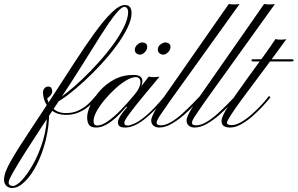

<svg xmlns="http://www.w3.org/2000/svg" viewBox="-262 -635 1482 956"><path d="M-201 301Q-220 301 -231 289.5Q-242 278 -242 259Q-242 226 -208 166.5Q-174 107 -118.5 24Q-63 -59 2 -159Q56 -242 108 -322.5Q160 -403 207 -468Q254 -533 293 -571.5Q332 -610 360 -610Q393 -610 393 -570Q393 -538 372.5 -496Q352 -454 318 -407.5Q284 -361 242 -315.5Q200 -270 156.5 -230Q113 -190 74.5 -161Q36 -132 8 -119Q1 -116 0.5 -122.5Q0 -129 7 -132Q33 -144 69.5 -172.5Q106 -201 147.5 -240.5Q189 -280 229.5 -325Q270 -370 303 -415.5Q336 -461 356 -502.5Q376 -544 376 -575Q376 -586 371 -593.5Q366 -601 358 -601Q342 -601 312.5 -564Q283 -527 242 -462.5Q201 -398 149.5 -315Q98 -232 37 -141Q-8 -74 -53 -5.5Q-98 63 -135.5 122Q-173 181 -196 221.5Q-219 262 -219 273Q-219 283 -212.5 287Q-206 291 -198 291Q-180 291 -152 261Q-124 231 -95.5 179.5Q-67 128 -47.5 63Q-28 -2 -28 -72Q-28 -83 -22.5 -86Q-17 -89 -17 -81Q-17 -7 -34 61.5Q-51 130 -78.5 184Q-106 238 -138.5 269.5Q-171 301 -201 301ZM68 -63Q33 -63 10.5 -75.5Q-12 -88 -25 -106Q-38 -124 -43 -142.5Q-48 -161 -48 -174Q-48 -187 -40.5 -195.5Q-33 -204 -23 -204Q-10 -204 -6 -196Q-2 -188 -2 -182Q-2 -168 -13.5 -157Q-25 -146 -27 -144Q-27 -144 -23.5 -133Q-20 -122 -10 -108Q0 -94 18.5 -83Q37 -72 68 -72Q100 -72 125.5 -83.5Q151 -95 169.5 -110.5Q188 -126 199.5 -140Q211 -154 215 -158L224 -152Q221 -148 209 -134Q197 -120 177 -103.5Q157 -87 129.5 -75Q102 -63 68 -63Z M432 -184Q428 -176 420.5 -170Q413 -164 409.5 -162.5Q406 -161 411 -168Q429 -190 434.5 -209Q440 -228 434.5 -239.5Q429 -251 414 -251Q394 -251 367 -235Q340 -219 311.5 -193Q283 -167 258.5 -137.5Q234 -108 219 -80.5Q204 -53 204 -33Q204 -18 210 -14Q216 -10 222 -10Q245 -10 275.5 -31.5Q306 -53 338 -86Q370 -119 399 -153.5Q428 -188 449.5 -216Q471 -244 479 -254Q490 -250 505.5 -251Q521 -252 532 -253Q530 -250 511.5 -228Q493 -206 467.5 -175.5Q442 -145 416.5 -113Q391 -81 374 -57Q357 -33 357 -25Q357 -15 361.5 -12.5Q366 -10 376 -10Q388 -11 411 -21.5Q434 -32 470 -63Q506 -94 557 -155Q557 -155 561.5 -152Q566 -149 566 -149Q506 -79 455 -39.5Q404 0 362 0Q340 0 332.5 -7Q325 -14 325 -27Q325 -37 333.5 -51.5Q342 -66 353 -80Q364 -94 371 -102Q371 -102 369 -103Q367 -104 367 -104Q344 -76 318 -52Q292 -28 266.5 -14Q241 0 217 0Q192 0 182 -12.5Q172 -25 172 -51Q172 -76 188 -111.5Q204 -147 234 -181.5Q264 -216 306.5 -239Q349 -262 402 -262Q428 -262 438 -252.5Q448 -243 447 -230Q446 -217 441 -204Q436 -191 432 -184ZM575 -375Q558 -358 541 -364.5Q524 -371 524 -387Q524 -403 535 -412Q554 -428 570.5 -422.5Q587 -417 587 -402Q587 -393 583.5 -386.5Q580 -380 575 -375ZM459 -375Q442 -358 425.5 -364.5Q409 -371 409 -387Q409 -395 413 -401.5Q417 -408 421 -412Q436 -427 453.5 -423Q471 -419 471 -402Q471 -393 467.5 -386.5Q464 -380 459 -375Z M877 -615Q888 -613 904.5 -613Q921 -613 931 -615L583 -130Q567 -106 552 -85Q537 -64 527.5 -48.5Q518 -33 518 -24Q518 -17 523.5 -14Q529 -11 539 -11Q562 -11 590 -27.5Q618 -44 645.5 -69Q673 -94 696.5 -118Q720 -142 734 -157L741 -151Q728 -137 705 -112Q682 -87 652.5 -61.5Q623 -36 591.5 -18Q560 0 530 0Q514 0 502.5 -9Q491 -18 491 -35Q491 -46 499 -63Q507 -80 518.5 -98.5Q530 -117 540.5 -132.5Q551 -148 557 -156Z M1053 -615Q1064 -613 1080.5 -613Q1097 -613 1107 -615L759 -130Q743 -106 728 -85Q713 -64 703.5 -48.5Q694 -33 694 -24Q694 -17 699.5 -14Q705 -11 715 -11Q738 -11 766 -27.5Q794 -44 821.5 -69Q849 -94 872.5 -118Q896 -142 910 -157L917 -151Q904 -137 881 -112Q858 -87 828.5 -61.5Q799 -36 767.5 -18Q736 0 706 0Q690 0 678.5 -9Q667 -18 667 -35Q667 -46 675 -63Q683 -80 694.5 -98.5Q706 -117 716.5 -132.5Q727 -148 733 -156Z M1110 -441Q1119 -437 1136.5 -437.5Q1154 -438 1164 -440Q1132 -396 1093 -343Q1054 -290 1014.5 -237.5Q975 -185 941.5 -139.5Q908 -94 888 -63Q868 -32 868 -24Q868 -18 874.5 -15Q881 -12 891 -12Q913 -12 939.5 -27.5Q966 -43 992.5 -66.5Q1019 -90 1041.5 -114.5Q1064 -139 1077 -157L1085 -151Q1071 -133 1048 -108Q1025 -83 997 -58Q969 -33 939.5 -16.5Q910 0 883 0Q864 0 852.5 -7.5Q841 -15 841 -33Q841 -49 860 -82.5Q879 -116 909.5 -160Q940 -204 976 -253.5Q1012 -303 1047.5 -351.5Q1083 -400 1110 -441ZM1000 -329Q990 -329 990 -335Q990 -340 1000 -340H1190Q1193 -340 1196.5 -339Q1200 -338 1200 -335Q1200 -331 1196.5 -330Q1193 -329 1190 -329Z"/></svg>

Font: Kapakana
Style: Regular
Weight: 400
Designer: Kousuke Nagai
Version: Version 1.002